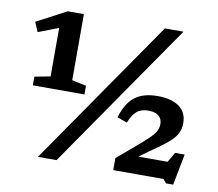

<svg xmlns="http://www.w3.org/2000/svg" viewBox="-80 -801 1037 914"><g transform="rotate(10 439.0 -344.0)"><path d="M156 0 645 -707H735L246 0ZM842 -132 813 18.5H778.5L763 0H520V-58L614.5 -138.5Q649 -167.5 668.2 -187Q687.5 -206.5 695.2 -222Q703 -237.5 703 -255Q703 -279 686.5 -293.5Q670 -308 636 -308Q600 -308 579.8 -290Q559.5 -272 544.5 -234L496.5 -251.5Q517 -320.5 557.2 -352.2Q597.5 -384 668 -384Q734.5 -384 772 -357Q809.5 -330 809.5 -278Q809.5 -250 798.5 -228Q787.5 -206 758.2 -180.8Q729 -155.5 674 -118.5L626.5 -84H768L796 -132ZM149 -387.5V-622L51.5 -584.5L31.5 -631L175.5 -707H253.5V-387.5L322.5 -373V-331H73V-373Z"/></g></svg>

Font: Newsreader 6pt Medium
Style: Regular
Weight: 500
Designer: Hugues Gentile
Foundry: Production Type
Version: Version 1.003; ttfautohint (v1.8.3)